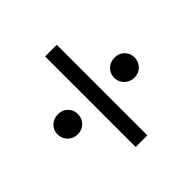

<svg xmlns="http://www.w3.org/2000/svg" viewBox="-95 -659 712 712"><g transform="rotate(45 261.5 -303.0)"><path d="M24 -273V-334H499V-273ZM298.5 -413.5Q283 -398 261 -398Q239 -398 224 -413.5Q209 -429 209 -452Q209 -475 224 -490Q239 -505 261 -505Q283 -505 298.5 -490Q314 -475 314 -452Q314 -429 298.5 -413.5ZM298.5 -116.5Q283 -101 261 -101Q239 -101 224 -116.5Q209 -132 209 -155Q209 -178 224 -193Q239 -208 261 -208Q283 -208 298.5 -193Q314 -178 314 -155Q314 -132 298.5 -116.5Z"/></g></svg>

Font: Average Sans
Style: Regular
Weight: 400
Designer: Eduardo Rodriguez Tunni
Foundry: Eduardo Rodriguez Tunni
Version: Version 1.001